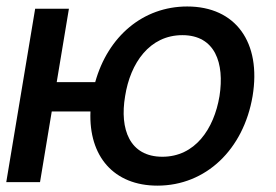

<svg xmlns="http://www.w3.org/2000/svg" viewBox="-30 -573 869 604"><path d="M186.8 -545.5H80.6L-10.3 0H95.9L132.8 -222.3H254.6C248.6 -81.3 328.1 11 465.2 11C617.9 11 736.2 -103 764.6 -270.6C792.6 -439.6 711.6 -552.6 558.9 -552.6C420.1 -552.6 309.7 -458.8 269.5 -314.6H148.4ZM363.6 -270.6C380 -375 440.7 -462.4 543.7 -462.4C646.7 -462.4 676.8 -374.6 660.5 -270.6C643.1 -166.9 583.5 -79.9 480.8 -79.9C377.8 -79.9 345.9 -166.5 363.6 -270.6Z"/></svg>

Font: Magic Ui Pro Medium
Style: Italic
Weight: 500
Italic angle: -9.39999°
Designer: Stefan Endress, Andreas Faust
Version: Version 1.000;FEAKit 1.0